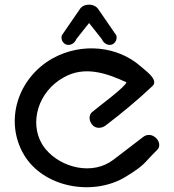

<svg xmlns="http://www.w3.org/2000/svg" viewBox="-20 -789 735 811"><path d="M644.8 -156.8C658.5 -169.4 653.6 -195.1 636 -208.8C618 -223.8 597.5 -220.8 584.2 -210.1L459.7 -114.8C371.2 -46.3 238.8 -80.4 173.8 -157.8C167.7 -165 162.2 -172.6 157.5 -180.5C103.3 -272.2 141 -402.5 249.6 -462.3C337.2 -512 430.3 -480.2 514 -441.4C511.8 -423.6 395.8 -338.1 369 -315.7C354.9 -303.5 354.8 -280.4 369.2 -262.5C384.8 -243 411.3 -247.7 425 -258.1C494.8 -311.2 561.7 -366.7 624.2 -425.7C639.3 -439.5 628.4 -457.9 615.9 -471.7C602.7 -486 584.2 -499.7 574.1 -508.8C477.9 -593.8 326.5 -611 202.1 -542.4C52.8 -458.2 -1.6 -276.2 80.7 -136.1C163 3.9 371.9 40.3 508.1 -40.6C597.5 -95.4 582.8 -96 644.8 -156.8ZM356.2 -769.3C340.1 -769.3 324.4 -763.2 315.9 -748.4C309.2 -738.7 243.2 -642.8 243.2 -642.8L241.6 -640.4L240.8 -639.1C238.2 -629 240 -617.1 248 -608.8C253.5 -602.5 261 -599.3 268.5 -599.3C284.3 -599.3 296.7 -609.5 302.7 -624.3L356.2 -691.8L409.6 -624.3C414.5 -612.3 427 -599.3 443.8 -599.3C451.7 -599.3 459.6 -602.8 465.1 -609.7C472.5 -618 474 -629.4 471.5 -639.1L470.7 -640.4L469.1 -642.8C469.1 -642.8 404.9 -736.1 396.4 -748.4C389 -761.1 373.3 -769.3 356.2 -769.3Z"/></svg>

Font: Hi.
Style: Bold
Weight: 400
Designer: Mew Too, Robert Jablonski
Foundry: Cannot Into Space Fonts
Version: Version 1.996